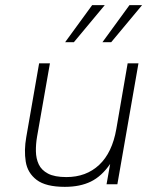

<svg xmlns="http://www.w3.org/2000/svg" viewBox="-20 -716 610 746"><path d="M232 10Q158 10 122.5 -17Q87 -44 80 -88Q73 -132 82 -183L132 -470H174L124 -185Q119 -156 119.5 -128Q120 -100 130.5 -77.5Q141 -55 166.5 -41.5Q192 -28 238 -28Q315 -28 365.5 -75.5Q416 -123 432 -215L476 -470H518L436 0H394L408 -79Q375 -31 333 -10.5Q291 10 232 10ZM378 -552 483 -696H532L412 -552ZM233 -552 338 -696H387L267 -552Z"/></svg>

Font: Gantari ExtraLight
Style: Italic
Weight: 250
Italic angle: -10°
Designer: Anugrah Pasau
Foundry: Lafontype
Version: Version 1.000